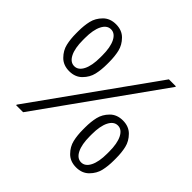

<svg xmlns="http://www.w3.org/2000/svg" viewBox="-169 -818 988 988"><g transform="rotate(45 325.0 -324.5)"><path d="M400 -155V-170Q400 -211.7 407.9 -245.4Q415.8 -279.2 442.5 -306.2Q469.2 -333.3 512.5 -333.3Q555.8 -333.3 582.5 -306.2Q609.2 -279.2 617.1 -245.4Q625 -211.7 625 -170V-155Q625 -113.3 617.1 -79.6Q609.2 -45.8 582.5 -18.8Q555.8 8.3 512.5 8.3Q469.2 8.3 442.5 -18.8Q415.8 -45.8 407.9 -79.6Q400 -113.3 400 -155ZM575.8 -155V-170Q575.8 -229.2 558.8 -262.9Q541.7 -296.7 512.5 -296.7Q483.3 -296.7 466.2 -262.9Q449.2 -229.2 449.2 -170V-155Q449.2 -95.8 466.2 -62.1Q483.3 -28.3 512.5 -28.3Q541.7 -28.3 558.8 -62.1Q575.8 -95.8 575.8 -155ZM25 -480V-495Q25 -536.7 32.9 -570.4Q40.8 -604.2 67.5 -631.2Q94.2 -658.3 137.5 -658.3Q180.8 -658.3 207.5 -631.2Q234.2 -604.2 242.1 -570.4Q250 -536.7 250 -495V-480Q250 -438.3 242.1 -404.6Q234.2 -370.8 207.5 -343.8Q180.8 -316.7 137.5 -316.7Q94.2 -316.7 67.5 -343.8Q40.8 -370.8 32.9 -404.6Q25 -438.3 25 -480ZM200.8 -480V-495Q200.8 -554.2 183.8 -587.9Q166.7 -621.7 137.5 -621.7Q108.3 -621.7 91.2 -587.9Q74.2 -554.2 74.2 -495V-480Q74.2 -420.8 91.2 -387.1Q108.3 -353.3 137.5 -353.3Q166.7 -353.3 183.8 -387.1Q200.8 -420.8 200.8 -480ZM68.3 0V-4.2L530 -650H580.8V-645.8L119.2 0Z"/></g></svg>

Font: Boon
Style: Regular
Weight: 400
Designer: Sungsit Sawaiwan
Foundry: FontUni
Version: Version 3.0